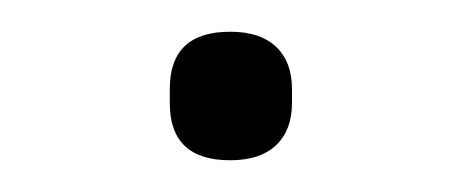

<svg xmlns="http://www.w3.org/2000/svg" viewBox="-20 -94 291 121"><path d="M87 -29V-38Q87 -74 125 -74Q144 -74 154 -64.5Q164 -55 164 -38V-29Q164 -12 154 -2.5Q144 7 125 7Q87 7 87 -29Z"/></svg>

Font: Anuphan ExtraLight
Style: Regular
Weight: 200
Designer: Cadson Demak
Version: Version 3.001